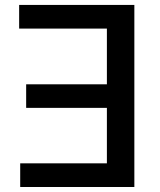

<svg xmlns="http://www.w3.org/2000/svg" viewBox="-20 -747 639 767"><path d="M516.7 -727.3V0H60.7V-94.5H407V-316.1H84.5V-410.2H407V-632.8H56.5V-727.3Z"/></svg>

Font: Cannonade Med
Style: Regular
Weight: 500
Designer: Rasmus Andersson
Foundry: rsms
Version: Version 3.012;git-f93a4a705